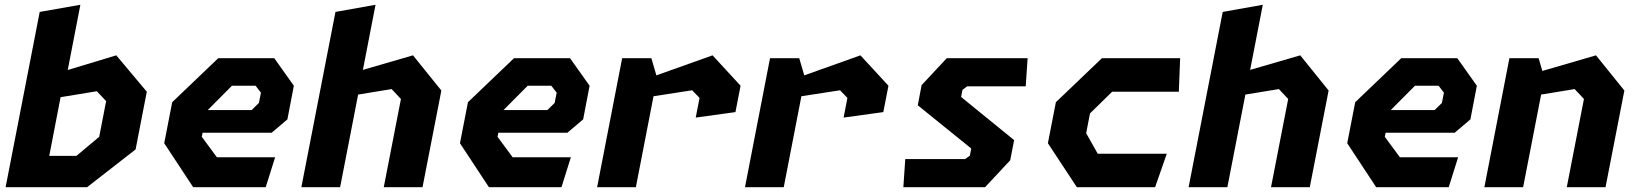

<svg xmlns="http://www.w3.org/2000/svg" viewBox="-20 -785 6860 805"><path d="M3.5 0H345L548.5 -158.5L595.5 -400.5L467.5 -553L264 -491.5L317 -765L146.5 -735ZM186.5 -131.5 234 -377.5 386 -402.5 425 -361 396 -211.5 300.5 -131.5Z M790 0H1094L1133.5 -125.5H889.5L826 -211.5L829.5 -228.5H1119L1185 -284.5L1212 -425.5L1130 -541H895L702 -356.5L668.5 -184.5ZM851 -323.5 952.5 -425.5H1051.5L1074 -396.5L1065.5 -353.5L1035 -323.5Z M1589 0H1751.5L1830.5 -405.5L1711.5 -553L1501.5 -492L1554.5 -765L1386.5 -735L1243.5 0H1406L1481.5 -388.5L1622 -411.5L1661 -370Z M2030 0H2334L2373.5 -125.5H2129.5L2066 -211.5L2069.5 -228.5H2359L2425 -284.5L2452 -425.5L2370 -541H2135L1942 -356.5L1908.5 -184.5ZM2091 -323.5 2192.5 -425.5H2291.5L2314 -396.5L2305.5 -353.5L2275 -323.5Z M2897 -292 3063.5 -315 3085 -425.5 2967.5 -553 2732 -469 2711 -541H2588.5L2483.5 0H2646L2720 -381.5L2882 -406.5L2913 -374.5Z M3517 -292 3683.5 -315 3705 -425.5 3587.5 -553 3352 -469 3331 -541H3208.5L3103.5 0H3266L3340 -381.5L3502 -406.5L3533 -374.5Z M3767.5 0H4110L4215.5 -113L4232 -197.5L4009.5 -378.5L4015.5 -408.5L4035 -423H4280.5L4288.5 -541H3949.5L3844 -428L3828 -343.5L4052 -162.5L4046.5 -132.5L4026.5 -118H3775.5Z M4495 0H4823L4872 -140.5H4582.5L4534 -226.5L4550 -309.5L4643 -400.5H4922.5L4928 -541H4600L4407 -356.5L4373.5 -184.5Z M5309 0H5471.5L5550.5 -405.5L5431.5 -553L5221.5 -492L5274.5 -765L5106.5 -735L4963.5 0H5126L5201.5 -388.5L5342 -411.5L5381 -370Z M5750 0H6054L6093.5 -125.5H5849.5L5786 -211.5L5789.5 -228.5H6079L6145 -284.5L6172 -425.5L6090 -541H5855L5662 -356.5L5628.5 -184.5ZM5811 -323.5 5912.5 -425.5H6011.5L6034 -396.5L6025.5 -353.5L5995 -323.5Z M6549 0H6711.5L6790.5 -405.5L6671.5 -553L6446.5 -487.5L6431 -541H6308.5L6203.5 0H6366L6441.5 -388.5L6582 -411.5L6621 -370Z"/></svg>

Font: Monaspace Krypton ExtraBold
Style: Italic
Weight: 800
Italic angle: -11°
Designer: Riley Cran & the Lettermatic Team
Foundry: Lettermatic
Version: Version 1.101 (Monaspace Krypton)